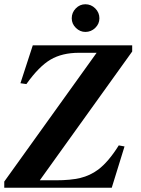

<svg xmlns="http://www.w3.org/2000/svg" viewBox="-32 -882 663 902"><path d="M553 -194 493 0H-12V-29L422 -634H339Q260 -634 205.5 -602Q151 -570 92 -487L64 -491L122 -669H589V-640L155 -35H230Q300 -35 345.5 -46Q391 -57 429 -85Q478 -122 526 -199ZM369 -862Q396 -862 415.5 -842.5Q435 -823 435 -796Q435 -770 415.5 -751Q396 -732 369 -732Q344 -732 324.5 -751Q305 -770 305 -796Q305 -823 324 -842.5Q343 -862 369 -862Z"/></svg>

Font: STIX
Style: Bold Italic
Weight: 700
Italic angle: -16.33°
Designer: MicroPress Inc., with final additions and corrections provided by Coen Hoffman, Elsevier (retired)
Version: Version 1.1.1